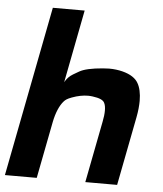

<svg xmlns="http://www.w3.org/2000/svg" viewBox="-68 -807 723 854"><g transform="rotate(5 294.0 -380.0)"><path d="M-14.2 0H127.9L177.2 -253.9C185.5 -295.4 199.7 -329.1 217.8 -349.1C224.6 -356.4 231 -361.8 252 -369.6C276.9 -378.9 301.3 -383.8 323.7 -383.8C330.6 -383.8 336.9 -383.3 344.2 -382.3C374.5 -378.4 392.1 -370.6 397.5 -358.4C401.9 -350.1 403.8 -338.4 403.8 -324.2C403.8 -310.1 401.9 -293.5 397.9 -273.9L344.7 0H486.8L546.4 -307.1C551.8 -334.5 554.2 -360.4 554.2 -380.9C554.2 -414.1 547.9 -441.9 536.6 -460.4C531.7 -468.8 523.9 -478 511.2 -486.3C488.3 -501.5 449.7 -512.2 406.2 -512.2L377.9 -510.7C330.1 -506.8 294.4 -499 274.4 -487.3L248.5 -472.2C233.4 -463.4 221.2 -450.7 212.4 -434.6L275.4 -759.8H133.3Z"/></g></svg>

Font: Hack
Style: Bold Oblique
Weight: 700
Italic angle: -12°
Monospace: yes
Designer: Christopher Simpkins
Foundry: Christopher Simpkins
Version: Version 2.010